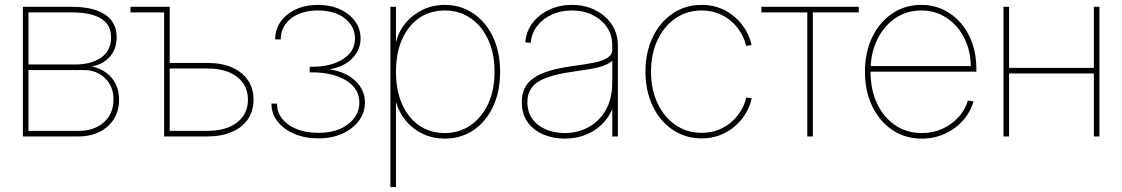

<svg xmlns="http://www.w3.org/2000/svg" viewBox="-20 -550 4524 774"><path d="M72.3 0V-522.5H271.5Q356.4 -522.5 403.3 -491.5Q450.2 -460.4 450.2 -399.9Q450.2 -353 423.3 -322Q396.5 -291 350.6 -282.2Q384.8 -274.4 409.2 -256.1Q433.6 -237.8 446.8 -210.4Q460 -183.1 460 -147.5Q460 -103.5 439.2 -70.3Q418.5 -37.1 381.6 -18.6Q344.7 0 296.9 0ZM94.7 -22.5H296.9Q359.9 -22.5 398.7 -56.9Q437.5 -91.3 437.5 -149.4Q437.5 -201.7 403.6 -234.6Q369.6 -267.6 318.4 -267.6H94.7ZM94.7 -290H282.2Q347.7 -290 387.7 -317.9Q427.7 -345.7 427.7 -399.9Q427.7 -450.7 387 -475.3Q346.2 -500 271.5 -500H94.7Z M505.9 -500V-522.5H653.3V-500ZM654.3 -296.4H815.4Q873 -296.4 914.8 -278.3Q956.5 -260.3 979.2 -227.1Q1002 -193.8 1002 -148.4Q1002 -102.5 979.2 -69.3Q956.5 -36.1 914.8 -18.1Q873 0 815.4 0H641.6V-522.5H664.1V-22.5H815.4Q892.1 -22.5 935.8 -56.4Q979.5 -90.3 979.5 -148.4Q979.5 -206.1 935.8 -240Q892.1 -273.9 815.4 -273.9H654.3Z M1263.7 7.8Q1209.5 7.8 1166.7 -10.3Q1124 -28.3 1099.1 -60.1Q1074.2 -91.8 1074.2 -132.3H1096.7Q1096.7 -80.1 1143.1 -47.4Q1189.5 -14.6 1263.7 -14.6Q1338.9 -14.6 1383.8 -49.8Q1428.7 -85 1428.7 -136.7Q1428.7 -192.4 1375.7 -225.3Q1322.8 -258.3 1236.8 -258.3H1228.5V-280.8H1236.8Q1314.9 -280.8 1363 -311.8Q1411.1 -342.8 1411.1 -394.5Q1411.1 -443.4 1370.4 -475.6Q1329.6 -507.8 1261.7 -507.8Q1194.8 -507.8 1153.3 -475.6Q1111.8 -443.4 1111.8 -391.1H1089.4Q1089.4 -432.1 1111.8 -463.4Q1134.3 -494.6 1173.3 -512.5Q1212.4 -530.3 1261.7 -530.3Q1312 -530.3 1350.8 -512.5Q1389.6 -494.6 1411.6 -464.1Q1433.6 -433.6 1433.6 -395Q1433.6 -350.1 1400.9 -315.7Q1368.2 -281.2 1310.5 -271V-270Q1376 -259.8 1413.6 -223.1Q1451.2 -186.5 1451.2 -136.7Q1451.2 -96.2 1427 -63.5Q1402.8 -30.8 1360.8 -11.5Q1318.8 7.8 1263.7 7.8Z M1553.7 204.1V-522.5H1576.2V-382.8H1577.1Q1587.9 -425.3 1616 -458.5Q1644 -491.7 1684.8 -511Q1725.6 -530.3 1772.9 -530.3Q1836.9 -530.3 1887.5 -496.3Q1938 -462.4 1967 -401.6Q1996.1 -340.8 1996.1 -260.7Q1996.1 -180.2 1967.3 -119.4Q1938.5 -58.6 1888.2 -24.9Q1837.9 8.8 1772.9 8.8Q1725.6 8.8 1685.3 -10Q1645 -28.8 1616.9 -62Q1588.9 -95.2 1577.1 -136.7H1576.2V204.1ZM1772.9 -13.7Q1831.1 -13.7 1876.2 -44.4Q1921.4 -75.2 1947.5 -130.9Q1973.6 -186.5 1973.6 -260.7Q1973.6 -335.4 1947.5 -391.1Q1921.4 -446.8 1876.2 -477.3Q1831.1 -507.8 1772.9 -507.8Q1713.9 -507.8 1669.7 -477.3Q1625.5 -446.8 1600.8 -391.1Q1576.2 -335.4 1576.2 -260.7Q1576.2 -186.5 1600.6 -130.9Q1625 -75.2 1669.4 -44.4Q1713.9 -13.7 1772.9 -13.7Z M2256.3 8.8Q2211.4 8.8 2171.9 -7.3Q2132.3 -23.4 2107.9 -56.2Q2083.5 -88.9 2083.5 -138.2Q2083.5 -169.4 2094.5 -193.1Q2105.5 -216.8 2130.1 -234.6Q2154.8 -252.4 2195.3 -264.6Q2235.8 -276.9 2295.4 -284.7Q2340.3 -290.5 2374.5 -297.4Q2408.7 -304.2 2428.5 -316.7Q2448.2 -329.1 2448.2 -350.1V-368.2Q2448.2 -408.7 2426.8 -440.2Q2405.3 -471.7 2368.7 -489.7Q2332 -507.8 2285.6 -507.8Q2240.7 -507.8 2204.1 -491Q2167.5 -474.1 2145 -444.6Q2122.6 -415 2119.6 -377.4L2097.7 -379.4Q2100.6 -422.9 2126.2 -456.8Q2151.9 -490.7 2193.4 -510.5Q2234.9 -530.3 2285.6 -530.3Q2325.7 -530.3 2359.1 -518.1Q2392.6 -505.9 2417.7 -483.9Q2442.9 -461.9 2456.8 -432.4Q2470.7 -402.8 2470.7 -368.2V0H2448.2V-107.4H2446.8Q2431.6 -72.3 2403.8 -46.1Q2376 -20 2338.4 -5.6Q2300.8 8.8 2256.3 8.8ZM2256.3 -13.7Q2309.1 -13.7 2352.5 -37.4Q2396 -61 2422.1 -106.7Q2448.2 -152.3 2448.2 -218.3V-304.7Q2437.5 -295.9 2423.8 -289.6Q2410.2 -283.2 2392.1 -278.6Q2374 -273.9 2350.8 -270.3Q2327.6 -266.6 2297.4 -262.2Q2227.1 -252.9 2184.8 -237.3Q2142.6 -221.7 2124.3 -197.5Q2106 -173.3 2106 -138.2Q2106 -98.6 2126.2 -70.6Q2146.5 -42.5 2180.9 -28.1Q2215.3 -13.7 2256.3 -13.7Z M2808.6 7.8Q2742.7 7.8 2691.4 -27.1Q2640.1 -62 2611.1 -122.8Q2582 -183.6 2582 -261.2Q2582 -338.9 2611.1 -399.7Q2640.1 -460.4 2691.4 -495.4Q2742.7 -530.3 2808.6 -530.3Q2849.6 -530.3 2883.5 -516.8Q2917.5 -503.4 2943.4 -480.5Q2969.2 -457.5 2986.3 -428.5Q3003.4 -399.4 3009.8 -368.2L2987.8 -365.2Q2981.4 -393.6 2966.1 -418.9Q2950.7 -444.3 2927.7 -464.4Q2904.8 -484.4 2874.8 -496.1Q2844.7 -507.8 2808.6 -507.8Q2749.5 -507.8 2703.4 -476.3Q2657.2 -444.8 2630.9 -389.2Q2604.5 -333.5 2604.5 -261.2Q2604.5 -189 2630.9 -133.3Q2657.2 -77.6 2703.4 -46.1Q2749.5 -14.6 2808.6 -14.6Q2844.7 -14.6 2874.8 -26.1Q2904.8 -37.6 2928 -57.9Q2951.2 -78.1 2966.6 -103.5Q2981.9 -128.9 2988.3 -156.7L3010.3 -154.3Q3003.9 -123 2986.8 -94Q2969.7 -64.9 2943.6 -42Q2917.5 -19 2883.5 -5.6Q2849.6 7.8 2808.6 7.8Z M3234.4 0V-500H3049.3V-522.5H3441.9V-500H3256.8V0Z M3695.8 8.8Q3628.4 8.8 3576.7 -26.4Q3524.9 -61.5 3495.8 -122.6Q3466.8 -183.6 3466.8 -260.7Q3466.8 -338.9 3495.8 -399.4Q3524.9 -460 3576.2 -495.1Q3627.4 -530.3 3693.4 -530.3Q3742.7 -530.3 3783.4 -510.7Q3824.2 -491.2 3854 -456.3Q3883.8 -421.4 3899.9 -374.8Q3916 -328.1 3916 -272.9V-261.2H3478.5V-283.7H3901.9L3893.6 -278.3Q3893.6 -344.2 3867.4 -396.2Q3841.3 -448.2 3796.1 -478Q3751 -507.8 3693.4 -507.8Q3634.8 -507.8 3588.6 -476.3Q3542.5 -444.8 3515.9 -389.6Q3489.3 -334.5 3489.3 -262.7V-261.7Q3489.3 -189.9 3515.1 -134Q3541 -78.1 3587.6 -45.9Q3634.3 -13.7 3695.8 -13.7Q3741.2 -13.7 3779.3 -31Q3817.4 -48.3 3844.2 -78.1Q3871.1 -107.9 3881.8 -144.5L3904.3 -141.6Q3892.6 -99.1 3862.5 -64.9Q3832.5 -30.8 3789.6 -11Q3746.6 8.8 3695.8 8.8Z M4400.4 -276.4V-253.9H4040V-276.4ZM4047.9 -522.5V0H4025.4V-522.5ZM4412.1 -522.5V0H4389.6V-522.5Z"/></svg>

Font: Inter 28pt Thin
Style: Regular
Weight: 250
Designer: Rasmus Andersson
Foundry: rsms
Version: Version 4.001;git-66647c0bb